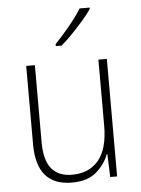

<svg xmlns="http://www.w3.org/2000/svg" viewBox="-54 -808 631 861"><g transform="rotate(-5 261.0 -377.5)"><path d="M439 -529V0H408L404 -103H401Q385 -59 345.5 -24.5Q306 10 235 10Q76 10 76 -176V-529H115V-182Q115 -101 146.5 -63Q178 -25 239 -25Q315 -25 358 -76Q401 -127 401 -232V-529ZM382 -758Q366 -735 342 -707.5Q318 -680 292 -653Q266 -626 242 -606H216V-615Q248 -648 282 -689.5Q316 -731 337 -765H382Z"/></g></svg>

Font: Noto Sans Gujarati SemiCondensed ExtraLight
Style: Regular
Weight: 200
Width: 4
Designer: Jelle Bosma - Monotype Design Team, Universal Thirst
Foundry: Monotype Imaging Inc.
Version: Version 2.106; ttfautohint (v1.8.4.7-5d5b)